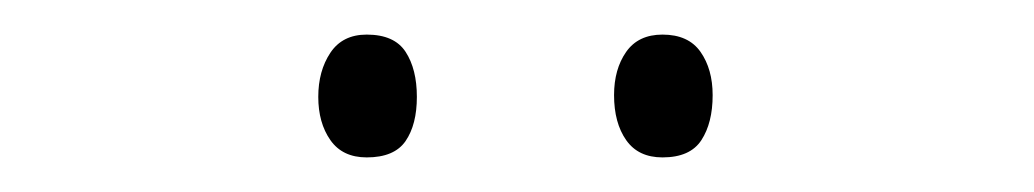

<svg xmlns="http://www.w3.org/2000/svg" viewBox="-20 -729 598 111"><path d="M164 -673Q164 -688 171 -698.5Q178 -709 192 -709Q208 -709 214.5 -699Q221 -689 221 -673Q221 -657 214.5 -647.5Q208 -638 192 -638Q178 -638 171 -648Q164 -658 164 -673ZM335 -674Q335 -689 342 -699Q349 -709 363 -709Q378 -709 385 -699Q392 -689 392 -674Q392 -658 385.5 -648Q379 -638 363 -638Q349 -638 342 -648Q335 -658 335 -674Z"/></svg>

Font: Noto Sans Arabic SemCond ExtLt
Style: Regular
Weight: 200
Width: 4
Designer: Monotype Design Team, Nadine Chahine, Nizar Qandah and Khaled Hosny
Foundry: Monotype Imaging Inc.
Version: Version 2.012; ttfautohint (v1.8.4.7-5d5b)